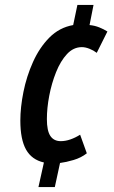

<svg xmlns="http://www.w3.org/2000/svg" viewBox="-20 -744 458 774"><path d="M157 -89Q108 -100 85 -141Q62 -182 62 -258Q62 -311 74.5 -373.5Q87 -436 113 -494Q139 -552 179 -592.5Q219 -633 275 -643L292 -724H357L341 -643Q362 -641 380.5 -633.5Q399 -626 413 -617L370 -531Q357 -541 340.5 -547.5Q324 -554 310 -554Q276 -554 250 -526Q224 -498 206 -453Q188 -408 178.5 -358Q169 -308 169 -264Q169 -217 183 -196Q197 -175 225 -175Q244 -175 264 -182Q284 -189 303 -201L330 -126Q307 -108 276.5 -99Q246 -90 222 -87L201 10H135Z"/></svg>

Font: Noto Sans ExtraCondensed SemiBold
Style: Italic
Weight: 600
Width: 2
Italic angle: -12°
Designer: Monotype Design Team
Foundry: Monotype Imaging Inc.
Version: Version 2.013; ttfautohint (v1.8.4.7-5d5b)